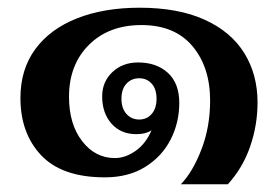

<svg xmlns="http://www.w3.org/2000/svg" viewBox="-20 -450 722 498"><path d="M525 -189Q525 -276 479 -330.5Q433 -385 347 -385Q262 -385 210.5 -333.5Q159 -282 159 -199Q159 -128 193 -84Q227 -40 278 -40Q305 -40 331.5 -58.5Q358 -77 373 -112Q358 -102 334 -102Q293 -102 269 -129.5Q245 -157 245 -200Q245 -238 271.5 -263Q298 -288 338 -288Q386 -288 415.5 -261Q445 -234 445 -183Q445 -132 422.5 -88Q400 -44 356.5 -17Q313 10 252 10Q141 10 87 -47Q33 -104 33 -196Q33 -270 71.5 -322.5Q110 -375 180 -402.5Q250 -430 342 -430Q442 -430 510.5 -399Q579 -368 613.5 -312.5Q648 -257 648 -184Q648 -126 629 -70.5Q610 -15 571 28H449Q480 -4 502.5 -62.5Q525 -121 525 -189ZM386 -194Q386 -219 373.5 -233Q361 -247 341 -247Q321 -247 308 -233Q295 -219 295 -194Q295 -169 308 -154.5Q321 -140 341 -140Q361 -140 373.5 -154.5Q386 -169 386 -194Z"/></svg>

Font: Trirong SemiBold
Style: Regular
Weight: 600
Designer: Katatrad Team
Foundry: CadsonDemak
Version: Version 1.001